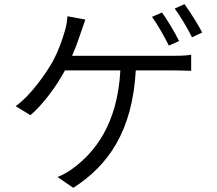

<svg xmlns="http://www.w3.org/2000/svg" viewBox="-20 -846 1040 922"><path d="M758 -786 710 -765C737 -728 771 -667 791 -627L840 -649C820 -690 783 -751 758 -786ZM866 -826 819 -805C847 -767 880 -711 902 -667L951 -690C932 -727 893 -789 866 -826ZM390 -752 304 -768C302 -743 298 -717 290 -693C279 -654 261 -603 234 -552C200 -492 127 -387 55 -336L126 -293C184 -341 252 -433 292 -508H558C544 -246 432 -114 335 -41C313 -24 283 -6 256 4L332 56C502 -53 616 -218 632 -508H806C829 -508 867 -507 898 -506V-583C869 -578 831 -578 806 -578H326C343 -616 356 -653 366 -683C373 -704 382 -730 390 -752Z"/></svg>

Font: ChiuKong Gothic MN Normal
Style: Regular
Weight: 350
Designer: Ryoko NISHIZUKA 西塚涼子 (kana, bopomofo & ideographs); Paul D. Hunt (Latin, Greek & Cyrillic); Sandoll Communications 산돌커뮤니
Foundry: Adobe
Version: Version 1.300